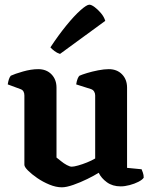

<svg xmlns="http://www.w3.org/2000/svg" viewBox="-20 -795 651 819"><path d="M244 4Q219 4 191 -7.5Q163 -19 139 -35.5Q115 -52 99.5 -67.5Q84 -83 84 -92V-388Q84 -398 80 -405Q76 -412 67 -415L13 -435Q15 -448 18 -457Q21 -466 26 -472Q43 -480 78 -490Q113 -500 143 -500Q178 -500 199.5 -478Q221 -456 221 -421V-123Q229 -117 240.5 -107.5Q252 -98 265 -91Q278 -84 286 -84Q295 -84 313 -89Q331 -94 351 -102Q371 -110 386 -119V-388Q386 -397 381.5 -404.5Q377 -412 368 -415L305 -435Q307 -449 311 -459Q315 -469 319 -472Q330 -477 351.5 -483.5Q373 -490 398.5 -495Q424 -500 444 -500Q479 -500 500.5 -478Q522 -456 522 -421V-79L584 -73Q586 -68 589.5 -58.5Q593 -49 593 -37Q587 -28 570.5 -19.5Q554 -11 533 -5.5Q512 0 495 0Q460 0 436 -17.5Q412 -35 401 -58Q382 -46 352.5 -31.5Q323 -17 293 -6.5Q263 4 244 4ZM236 -565Q223 -569 212 -577.5Q201 -586 195 -593Q230 -646 263.5 -687Q297 -728 323.5 -751.5Q350 -775 361 -775Q370 -775 384 -764.5Q398 -754 411 -738.5Q424 -723 429 -706Z"/></svg>

Font: Texturina 12pt
Style: Bold
Weight: 700
Designer: Guillermo Torres Carreño
Foundry: Omnibus-Type
Version: Version 1.002